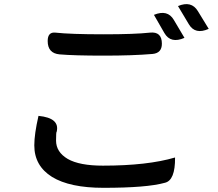

<svg xmlns="http://www.w3.org/2000/svg" viewBox="-20 -854 1040 918"><path d="M208 -658Q208 -702 245 -698Q318 -690 476 -690Q624 -690 697 -698Q754 -704 754 -645Q754 -600 709 -596Q616 -588 476 -588Q334 -588 265 -594Q208 -599 208 -658ZM164 -300Q267 -290 251 -224Q248 -224 248 -182Q248 -127 304 -94Q360 -62 472 -62Q685 -62 817 -101Q818 9 768 20Q682 44 475 44Q314 44 229 -8Q144 -61 144 -159Q144 -213 164 -300ZM716 -783Q781 -810 811 -759L862 -673Q796 -644 766 -696L716 -783ZM831 -825Q895 -852 926 -801L978 -716Q913 -687 883 -738L831 -825Z"/></svg>

Font: Swei Half Moon CJK SC
Style: Medium
Weight: 500
Version: Version 2.071